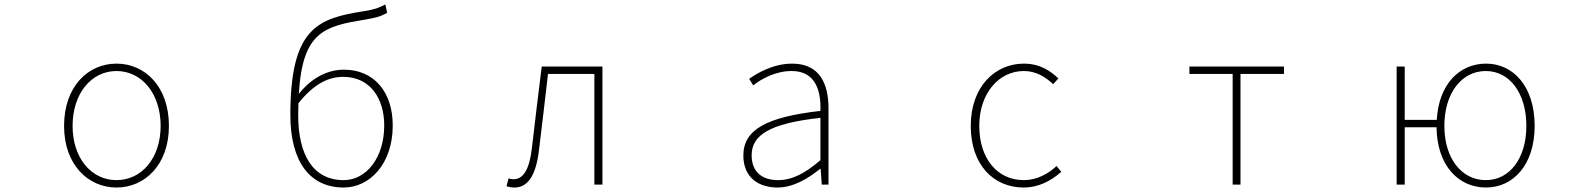

<svg xmlns="http://www.w3.org/2000/svg" viewBox="-20 -824 7040 857"><path d="M500 13C626 13 734 -88 734 -262C734 -439 626 -540 500 -540C374 -540 266 -439 266 -262C266 -88 374 13 500 13ZM500 -20C388 -20 304 -118 304 -262C304 -407 388 -507 500 -507C612 -507 697 -407 697 -262C697 -118 612 -20 500 -20Z M1514 13C1630 13 1733 -92 1733 -264C1733 -412 1651 -513 1515 -513C1442 -513 1370 -476 1314 -405C1330 -685 1430 -707 1612 -737C1653 -744 1680 -750 1708 -767L1700 -804C1669 -789 1659 -783 1604 -774C1399 -742 1276 -700 1276 -311C1276 -101 1364 13 1514 13ZM1312 -363C1383 -453 1450 -481 1512 -481C1632 -481 1695 -385 1695 -264C1695 -120 1615 -20 1514 -20C1377 -20 1311 -133 1311 -310Z M2277 13C2335 13 2373 -40 2386 -156C2400 -270 2413 -381 2426 -494H2633V0H2669V-527H2398C2383 -405 2368 -284 2354 -162C2343 -68 2316 -24 2272 -24C2263 -24 2257 -26 2250 -28L2241 7C2252 11 2261 13 2277 13Z M3450 13C3520 13 3586 -26 3640 -70H3643L3648 0H3678V-341C3678 -448 3640 -540 3516 -540C3430 -540 3357 -496 3324 -472L3342 -443C3376 -470 3439 -507 3514 -507C3623 -507 3645 -414 3642 -329C3405 -302 3298 -247 3298 -130C3298 -30 3368 13 3450 13ZM3453 -20C3389 -20 3335 -50 3335 -131C3335 -220 3413 -273 3642 -298V-109C3573 -50 3516 -20 3453 -20Z M4549 13C4617 13 4673 -18 4717 -57L4696 -83C4659 -48 4608 -20 4550 -20C4430 -20 4351 -118 4351 -262C4351 -407 4438 -507 4550 -507C4604 -507 4646 -481 4681 -448L4704 -474C4669 -507 4622 -540 4550 -540C4423 -540 4313 -439 4313 -262C4313 -88 4415 13 4549 13Z M5482 0H5517V-494H5711V-527H5289V-494H5482Z M6612 -20C6503 -20 6427 -118 6427 -262C6427 -407 6503 -507 6612 -507C6719 -507 6793 -407 6793 -262C6793 -118 6719 -20 6612 -20ZM6613 13C6734 13 6830 -88 6830 -262C6830 -439 6734 -540 6613 -540C6495 -540 6402 -449 6393 -289H6250V-527H6214V0H6250V-256H6392C6394 -86 6489 13 6613 13Z"/></svg>

Font: Harano Aji Gothic TW ExtraLight
Style: Regular
Weight: 250
Foundry: Masamichi Hosoda
Version: HaranoAjiGothicTW-ExtraLight version 20230610;ttx 4.39.4